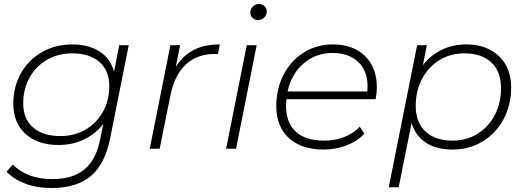

<svg xmlns="http://www.w3.org/2000/svg" viewBox="-20 -750 2641 968"><path d="M629 -522 536 -56Q510 77 438 137.5Q366 198 239 198Q167 198 109 176.5Q51 155 13 116L45 79Q77 114 128 133.5Q179 153 243 153Q347 153 406 104Q465 55 485 -48L501 -126Q462 -75 404 -47Q346 -19 275 -19Q170 -19 108.5 -75Q47 -131 47 -227Q47 -311 85 -379.5Q123 -448 191 -487Q259 -526 344 -526Q426 -526 481 -491Q536 -456 555 -389L581 -522ZM531 -316Q531 -394 481.5 -437.5Q432 -481 344 -481Q273 -481 217 -448.5Q161 -416 129 -358.5Q97 -301 97 -229Q97 -151 146.5 -107.5Q196 -64 284 -64Q355 -64 411 -96.5Q467 -129 499 -186.5Q531 -244 531 -316Z M1088 -526 1079 -477 1063 -478Q974 -478 917 -425Q860 -372 839 -268L785 0H735L839 -522H888L866 -412Q901 -469 955.5 -497.5Q1010 -526 1088 -526Z M1224 -522H1274L1170 0H1120ZM1242 -686Q1242 -704 1254.5 -717Q1267 -730 1286 -730Q1302 -730 1313.5 -719Q1325 -708 1325 -693Q1325 -674 1312 -661.5Q1299 -649 1280 -649Q1264 -649 1253 -660Q1242 -671 1242 -686Z M1424 -250Q1422 -228 1422 -217Q1422 -132 1471 -86.5Q1520 -41 1615 -41Q1670 -41 1716.5 -59.5Q1763 -78 1794 -111L1817 -76Q1782 -38 1727.5 -17Q1673 4 1611 4Q1500 4 1436.5 -54Q1373 -112 1373 -215Q1373 -303 1410 -374Q1447 -445 1512 -485.5Q1577 -526 1658 -526Q1760 -526 1820 -468Q1880 -410 1880 -308Q1880 -284 1874 -250ZM1430 -289H1832Q1833 -298 1833 -315Q1833 -394 1785 -438.5Q1737 -483 1657 -483Q1572 -483 1510.5 -430Q1449 -377 1430 -289Z M2557 -309Q2557 -220 2518.5 -148.5Q2480 -77 2412.5 -36.5Q2345 4 2261 4Q2180 4 2127.5 -30.5Q2075 -65 2055 -130L1990 194H1940L2083 -522H2132L2112 -421Q2150 -471 2206 -498.5Q2262 -526 2331 -526Q2433 -526 2495 -467.5Q2557 -409 2557 -309ZM2506 -306Q2506 -389 2457.5 -435Q2409 -481 2321 -481Q2251 -481 2195.5 -447Q2140 -413 2108 -352.5Q2076 -292 2076 -216Q2076 -133 2125 -87Q2174 -41 2262 -41Q2332 -41 2387.5 -75.5Q2443 -110 2474.5 -170Q2506 -230 2506 -306Z"/></svg>

Font: Idrija
Style: Italic
Weight: 300
Italic angle: -11.3°
Designer: Julieta Ulanovsky
Foundry: Julieta Ulanovsky
Version: Version 7.200